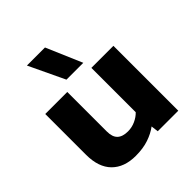

<svg xmlns="http://www.w3.org/2000/svg" viewBox="-199 -850 992 992"><g transform="rotate(-45 297.5 -354.0)"><path d="M249 -522 156 -718H288L372 -522ZM224 10Q140 10 93 -37.5Q46 -85 46 -176V-474H207V-185Q207 -145 226.5 -126.5Q246 -108 285 -108Q314 -108 340 -120Q366 -132 383 -150V-474H544V0H394L389 -40Q360 -18 319 -4Q278 10 224 10Z"/></g></svg>

Font: Kanit SemiBold
Style: Regular
Weight: 600
Designer: Katatrad Team
Foundry: CadsonDemak
Version: Version 2.000; ttfautohint (v1.8.3)